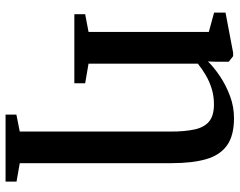

<svg xmlns="http://www.w3.org/2000/svg" viewBox="-102 -484 820 656"><g transform="rotate(90 308.0 -156.0)"><path d="M371.5 235V198L429.5 186.5V-329.5Q429.5 -378 422.2 -411Q415 -444 395 -460.5Q375 -477 336.5 -477Q308.5 -477 283.8 -469.5Q259 -462 237.2 -449.2Q215.5 -436.5 197.5 -422V-48.5L264.5 -37V0H28.5V-37L89 -48.5V-459.5L23 -477.5V-516.5L160 -542.5H172L191 -527.5V-487L190 -456.5Q210 -477 240.5 -497.5Q271 -518 307.8 -531.8Q344.5 -545.5 383.5 -545.5Q443 -545.5 476.5 -521.8Q510 -498 523.8 -450.5Q537.5 -403 537.5 -331V186.5L600.5 197.5V235Z"/></g></svg>

Font: Merriweather 72pt Medium
Style: Regular
Weight: 500
Version: Version 2.100